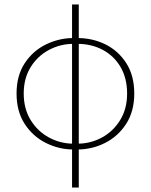

<svg xmlns="http://www.w3.org/2000/svg" viewBox="-20 -658 674 858"><path d="M302 180V-638H332V180ZM308 10Q244 10 185.5 -19Q127 -48 90.5 -104Q54 -160 54 -240Q54 -320 90.5 -375.5Q127 -431 185.5 -459.5Q244 -488 308 -488V-462Q250 -462 199 -435Q148 -408 117 -358Q86 -308 86 -240Q86 -172 117 -121.5Q148 -71 199 -43.5Q250 -16 308 -16ZM326 10V-16Q385 -16 435.5 -43.5Q486 -71 517 -121.5Q548 -172 548 -240Q548 -308 519 -358Q490 -408 439.5 -435Q389 -462 326 -462V-488Q394 -488 451.5 -459.5Q509 -431 544.5 -375.5Q580 -320 580 -240Q580 -160 543.5 -104Q507 -48 449 -19Q391 10 326 10Z"/></svg>

Font: SourceSans3VF
Style: Regular
Weight: 200
Designer: Paul D. Hunt
Foundry: Adobe
Version: Version 3.052;hotconv 1.1.0;makeotfexe 2.6.0